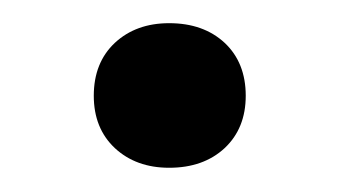

<svg xmlns="http://www.w3.org/2000/svg" viewBox="-20 -136 290 164"><path d="M60.1 -54.2Q60.1 -82.5 78.1 -99.4Q96.2 -116.2 124.5 -116.2Q153.8 -116.2 171.9 -99.4Q189.9 -82.5 189.9 -54.2Q189.9 -26.4 171.9 -9.5Q153.8 7.3 124.5 7.3Q96.2 7.3 78.1 -9.5Q60.1 -26.4 60.1 -54.2Z"/></svg>

Font: PT Astra Serif
Style: Regular
Weight: 400
Designer: A.Korolkova, I. Chaeva
Foundry: ParaType Ltd
Version: Version 1.002